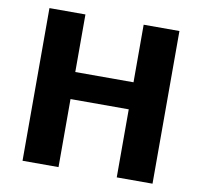

<svg xmlns="http://www.w3.org/2000/svg" viewBox="-78 -783 912 867"><g transform="rotate(10 378.0 -350.0)"><path d="M512 -700H676V0H512V-312H245V0H80V-700H245V-436H512Z"/></g></svg>

Font: Fivo Sans Modern
Style: Regular
Weight: 700
Designer: Alexander Slobzheninov
Foundry: Alexander Slobzheninov
Version: 1.0